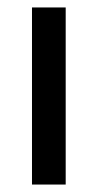

<svg xmlns="http://www.w3.org/2000/svg" viewBox="-20 -495 262 515"><path d="M65.8 0V-475H156.2V0Z"/></svg>

Font: Outfit Thin
Style: Regular
Weight: 100
Designer: Rodrigo Fuenzalida
Foundry: fragTYPE
Version: Version 1.100;gftools[0.9.27]